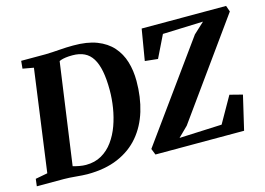

<svg xmlns="http://www.w3.org/2000/svg" viewBox="-110 -940 1573 1139"><g transform="rotate(-15 676.0 -371.0)"><path d="M92 -743H242Q283.5 -744 327 -747.5Q370.5 -751 413 -751Q498.5 -751.5 557.5 -728.8Q616.5 -706 652.8 -665Q689 -624 705.5 -569.5Q722 -515 722 -451Q722 -351.5 696.5 -267.5Q671 -183.5 619 -121.8Q567 -60 487 -25.8Q407 8.5 298 8.5Q284 8.5 266.2 7.2Q248.5 6 229 4.2Q209.5 2.5 190.5 1.2Q171.5 0 154.5 0H-11L-5.5 -44.5L69 -58.5L154.5 -684L87.5 -696ZM220.5 -27 205 -68.5Q209 -65.5 225.5 -60.2Q242 -55 264 -51Q286 -47 304.5 -47Q359 -47 400.5 -70.8Q442 -94.5 471.2 -135Q500.5 -175.5 518.8 -226.2Q537 -277 545.8 -332Q554.5 -387 554.5 -439Q554.5 -507 545 -555.8Q535.5 -604.5 516.2 -635.5Q497 -666.5 466.8 -681.2Q436.5 -696 394 -696Q369.5 -696 352 -693.5Q334.5 -691 322.8 -687Q311 -683 303.5 -679L315.5 -707ZM717.5 0 702.5 -38 1128 -627.5 1194 -688.5 945.5 -679.5 879 -543.5 800 -552 832 -743H1350.5L1363.5 -705.5L941 -117L881 -58L1142.5 -69.5L1233 -229L1311 -209L1262 0Z"/></g></svg>

Font: Merriweather 36pt ExtraBold
Style: Italic
Weight: 800
Italic angle: -7.8°
Version: Version 2.101